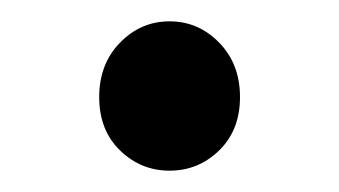

<svg xmlns="http://www.w3.org/2000/svg" viewBox="-20 -147 318 180"><path d="M139 13Q112 13 92.5 -6Q73 -25 73 -56Q73 -87 92.5 -107Q112 -127 139 -127Q166 -127 185.5 -107Q205 -87 205 -56Q205 -25 185.5 -6Q166 13 139 13Z"/></svg>

Font: Noto Sans CJK KR Regular (TTF)
Style: Regular
Weight: 400
Designer: Ryoko NISHIZUKA 西塚涼子 (kana & ideographs); Paul D. Hunt (Latin, Greek & Cyrillic); Wenlong ZHANG 张文龙 (bopomofo); Sandoll 
Foundry: Adobe Systems Incorporated
Version: Version 1.004;PS 1.004;hotconv 1.0.82;makeotf.lib2.5.63406